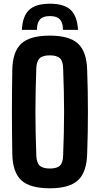

<svg xmlns="http://www.w3.org/2000/svg" viewBox="-20 -1000 535 1029"><path d="M246.9 9.1Q141.3 9.1 94.7 -33.4Q48 -75.9 45.9 -174.3Q44.9 -236.6 44.4 -292.2Q43.9 -347.7 43.9 -401Q43.9 -454.4 44.4 -509.7Q44.9 -565.1 45.9 -626.3Q48 -724.5 94.7 -766.8Q141.3 -809.1 246.9 -809.1Q350.9 -809.1 397.5 -766.8Q444.1 -724.5 447.1 -626.3Q449.3 -564.7 450.3 -509.4Q451.2 -454 451.2 -400.5Q451.2 -346.9 450.3 -291.6Q449.3 -236.3 447.1 -174.3Q444.1 -75.9 397.5 -33.4Q350.9 9.1 246.9 9.1ZM246.9 -96.8Q285.4 -96.8 301.7 -112.9Q317.9 -129 318.4 -167.9Q320.8 -229.6 322.1 -287Q323.5 -344.3 323.5 -400.2Q323.5 -456.2 322.1 -513.8Q320.8 -571.4 318.4 -632.7Q317.9 -671.3 301.7 -687.3Q285.4 -703.4 246.9 -703.4Q208.8 -703.4 192.2 -687.3Q175.6 -671.3 174.6 -632.7Q172.2 -571.9 171.1 -514.6Q169.9 -457.2 169.9 -401.3Q169.9 -345.3 171.1 -287.7Q172.2 -230.1 174.6 -167.9Q175.6 -129 192.2 -112.9Q208.8 -96.8 246.9 -96.8ZM247.7 -980.1Q323.2 -980.1 358.5 -947.2Q393.8 -914.2 398.1 -840H317.5Q317.4 -878.5 301 -896.1Q284.6 -913.8 247.7 -913.8Q210.4 -913.8 194.3 -895.9Q178.2 -878.1 177.9 -840H97.2Q101.2 -914.3 136.5 -947.2Q171.9 -980.1 247.7 -980.1Z"/></svg>

Font: Big Shoulders Text SC Thin
Style: Regular
Weight: 100
Designer: Patric King
Foundry: XO Type Co
Version: Version 2.002